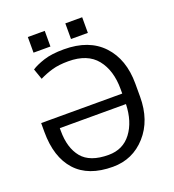

<svg xmlns="http://www.w3.org/2000/svg" viewBox="-153 -976 998 1104"><g transform="rotate(-20 345.5 -423.5)"><path d="M313.5 -721.2Q466.8 -721.2 549.8 -632.8Q632.8 -544.4 632.8 -395V-315.4Q632.8 -170.4 551.8 -80.1Q470.7 10.3 349.1 10.3Q199.2 10.3 122.8 -74.2Q46.4 -158.7 46.4 -313V-367.2H542.5V-395Q542.5 -509.3 486.8 -578.6Q431.2 -647.9 313.5 -647.9Q255.9 -647.9 215.1 -636.2Q174.3 -624.5 136.2 -605.5L113.3 -670.9Q141.6 -689.5 189.9 -705.3Q238.3 -721.2 313.5 -721.2ZM349.1 -62.5Q437.5 -62.5 488 -129.4Q538.6 -196.3 542 -303.2H137.2V-286.1Q137.2 -182.1 186.3 -122.3Q235.4 -62.5 349.1 -62.5ZM476.1 -762.7H373V-858.4H476.1ZM247.1 -762.7H143.6V-858.4H247.1Z"/></g></svg>

Font: Roboto Web
Style: Regular
Weight: 400
Designer: Google
Version: Version 1.200310; 2013